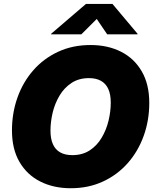

<svg xmlns="http://www.w3.org/2000/svg" viewBox="-20 -973 811 1003"><path d="M349.6 10.3Q259.8 10.3 190.4 -24.7Q121.1 -59.6 81.8 -127Q42.5 -194.3 42.5 -291.5Q42.5 -382.8 71.3 -463.6Q100.1 -544.4 154.1 -606Q208 -667.5 283.7 -702.6Q359.4 -737.8 453.1 -737.8Q542.5 -737.8 611.6 -703.1Q680.7 -668.5 720.2 -600.8Q759.8 -533.2 759.8 -435.5Q759.8 -344.2 730.7 -263.4Q701.7 -182.6 647.5 -121.1Q593.3 -59.6 517.8 -24.7Q442.4 10.3 349.6 10.3ZM357.9 -162.6Q410.6 -162.6 448.7 -187.5Q486.8 -212.4 511.2 -253.7Q535.6 -294.9 547.1 -343Q558.6 -391.1 558.6 -437Q558.6 -479.5 545.9 -507.8Q533.2 -536.1 507.8 -550.5Q482.4 -564.9 444.8 -564.9Q392.1 -564.9 353.8 -539.8Q315.4 -514.6 291 -473.6Q266.6 -432.6 255.1 -384.5Q243.7 -336.4 243.7 -290.5Q243.7 -248.5 256.3 -220Q269 -191.4 294.4 -177Q319.8 -162.6 357.9 -162.6ZM404.8 -793.5H246.6L247.1 -796.4L429.2 -952.6H567.4L698.7 -796.4L698.2 -793.5H540L485.4 -874Z"/></svg>

Font: Inter 17pt Black
Style: Italic
Weight: 900
Italic angle: -9.3988°
Version: Version 4.001;git-66647c0bb